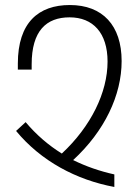

<svg xmlns="http://www.w3.org/2000/svg" viewBox="-20 -744 558 764"><path d="M435 0V-50C376 -63 322 -82 271 -107C396 -222 464 -365 464 -501C464 -643 388 -724 258 -724C134 -724 51 -655 51 -491V-467H106V-488C106 -621 164 -675 257 -675C350 -675 408 -613 408 -499C408 -376 342 -241 226 -133C173 -166 125 -207 82 -258L44 -223C143 -103 284 -28 435 0Z"/></svg>

Font: Noto Sans Armenian Condensed Light
Style: Regular
Weight: 300
Width: 3
Designer: Monotype Design Team
Foundry: Monotype Imaging Inc.
Version: Version 2.008